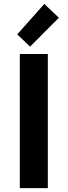

<svg xmlns="http://www.w3.org/2000/svg" viewBox="-20 -968 348 988"><path d="M82 0V-690H226.1V0ZM68.7 -791 208 -947.8 282.9 -876.7 134.8 -728.1Z"/></svg>

Font: Oxanium ExtraLight
Style: Regular
Weight: 200
Designer: Severin Meyer
Version: Version 2.000